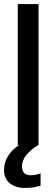

<svg xmlns="http://www.w3.org/2000/svg" viewBox="-22 -719 278 951"><path d="M179 139V200Q146 212 102 212Q56 212 27 189Q-2 166 -2 122Q-2 85 18.5 53Q39 21 72 0H66V-699H169V0H166Q126 26 106.5 51Q87 76 87 106Q87 149 131 149Q156 149 179 139Z"/></svg>

Font: Prompt
Style: Regular
Weight: 400
Designer: Katatrad Team
Foundry: CadsonDemak
Version: Version 1.001